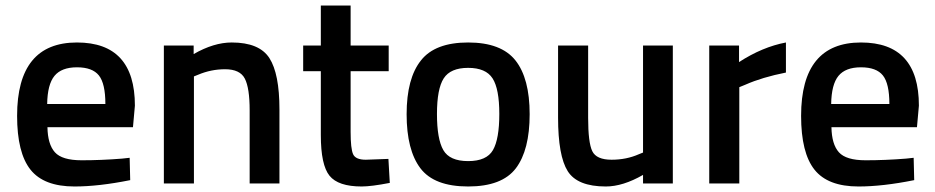

<svg xmlns="http://www.w3.org/2000/svg" viewBox="-20 -665 3390 696"><path d="M422 -90 450 -93 452 -12Q338 11 250 11Q139 11 90.5 -50Q42 -111 42 -245Q42 -511 259 -511Q469 -511 469 -282L462 -204H152Q153 -142 179 -113Q205 -84 276 -84Q347 -84 422 -90ZM362 -288Q362 -362 338.5 -391.5Q315 -421 259 -421Q203 -421 177.5 -390Q152 -359 151 -288Z M683 0H574V-500H682V-469Q755 -511 820 -511Q920 -511 956.5 -454.5Q993 -398 993 -268V0H885V-265Q885 -346 867.5 -380Q850 -414 796 -414Q745 -414 698 -394L683 -388Z M1389 -407H1251V-187Q1251 -126 1260 -106Q1269 -86 1306 -86L1388 -89L1393 -2Q1326 11 1291 11Q1206 11 1174.5 -28Q1143 -67 1143 -175V-407H1079V-500H1143V-645H1251V-500H1389Z M1506 -446Q1557 -511 1677 -511Q1797 -511 1848.5 -446Q1900 -381 1900 -251Q1900 -121 1850 -55Q1800 11 1677 11Q1554 11 1504 -55Q1454 -121 1454 -251Q1454 -381 1506 -446ZM1587 -121Q1610 -81 1677 -81Q1744 -81 1767 -121Q1790 -161 1790 -252Q1790 -343 1765.5 -381Q1741 -419 1677 -419Q1613 -419 1588.5 -381Q1564 -343 1564 -252Q1564 -161 1587 -121Z M2311 -500H2419V0H2311V-31Q2238 11 2176 11Q2073 11 2038 -44.5Q2003 -100 2003 -239V-500H2112V-238Q2112 -148 2127 -117Q2142 -86 2197 -86Q2251 -86 2296 -106L2311 -112Z M2551 0V-500H2659V-440Q2744 -495 2829 -511V-402Q2743 -385 2682 -358L2660 -349V0Z M3264 -90 3292 -93 3294 -12Q3180 11 3092 11Q2981 11 2932.5 -50Q2884 -111 2884 -245Q2884 -511 3101 -511Q3311 -511 3311 -282L3304 -204H2994Q2995 -142 3021 -113Q3047 -84 3118 -84Q3189 -84 3264 -90ZM3204 -288Q3204 -362 3180.5 -391.5Q3157 -421 3101 -421Q3045 -421 3019.5 -390Q2994 -359 2993 -288Z"/></svg>

Font: Titillium Web[RUS by Daymarius]
Style: Regular
Weight: 600
Designer: Cyrillization by Daymarius
Foundry: Cyrillization by Daymarius
Version: Version 1.002 September 11, 2018